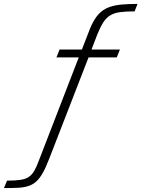

<svg xmlns="http://www.w3.org/2000/svg" viewBox="-238 -763 722 980"><path d="M-218 197 -202 159Q-160 159 -133.5 155Q-107 151 -91 140Q-75 129 -63.5 109.5Q-52 90 -41 60L164 -470H50L66 -510H180L216 -603Q230 -640 245.5 -664.5Q261 -689 280 -704.5Q299 -720 325 -728.5Q351 -737 385 -740Q419 -743 464 -743L449 -705Q405 -705 375 -701Q345 -697 324.5 -684.5Q304 -672 289 -648.5Q274 -625 259 -588L229 -510H374L358 -470H214L14 45Q-3 90 -19 118.5Q-35 147 -52.5 163Q-70 179 -93 186.5Q-116 194 -146 195.5Q-176 197 -218 197Z"/></svg>

Font: Saira SemiExpanded ExtraLight
Style: Italic
Weight: 250
Width: 6
Italic angle: -12°
Designer: Hector Gatti with collaboration of the Omnibus-Type team
Foundry: Omnibus-Type
Version: Version 1.101